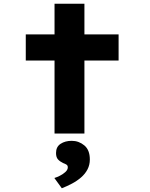

<svg xmlns="http://www.w3.org/2000/svg" viewBox="-20 -715 803 1028"><path d="M272 0V-695H432V0ZM118 -391V-531H615V-391ZM311 293 271 238Q285 234 301.5 225.5Q318 217 330.5 205.5Q343 194 343 181Q343 171 336 166.5Q329 162 318 158Q301 150 290.5 138.5Q280 127 280 104Q280 71 304.5 55Q329 39 364 39Q402 39 431.5 63.5Q461 88 461 139Q461 168 448.5 192Q436 216 414 235Q392 254 365.5 268Q339 282 311 293Z"/></svg>

Font: Lexend Zetta
Style: Bold
Weight: 700
Designer: Bonnie Shaver-Troup, Thomas Jockin
Foundry: Lexend
Version: Version 1.007